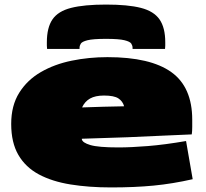

<svg xmlns="http://www.w3.org/2000/svg" viewBox="-20 -810 903 840"><path d="M466 10Q369 10 288.5 -3Q208 -16 150 -47Q92 -78 60.5 -132Q29 -186 29 -268Q29 -348 64 -404Q99 -460 158.5 -494.5Q218 -529 293.5 -544.5Q369 -560 450 -560Q638 -560 729.5 -494.5Q821 -429 821 -286Q821 -273 821 -254.5Q821 -236 819 -222Q762 -220 693 -216.5Q624 -213 537 -209.5Q450 -206 338 -203V-201Q340 -186 375 -175.5Q410 -165 498 -165Q553 -165 627 -171Q701 -177 794 -193L823 -26Q735 -6 652 2Q569 10 466 10ZM339 -340Q383 -342 431.5 -343Q480 -344 523 -345Q517 -367 498 -379.5Q479 -392 435 -392Q397 -392 374 -379Q351 -366 339 -340ZM444 -790Q540 -790 596.5 -775.5Q653 -761 678 -725Q703 -689 703 -625Q703 -618 703 -610.5Q703 -603 702 -596H560V-601Q560 -610 554.5 -619Q549 -628 524.5 -634Q500 -640 444 -640Q387 -640 363 -634Q339 -628 333.5 -619Q328 -610 328 -601V-596H186Q185 -603 185 -610.5Q185 -618 185 -625Q185 -689 209.5 -725Q234 -761 291 -775.5Q348 -790 444 -790Z"/></svg>

Font: Georama ExtraExtended Black
Style: Regular
Weight: 900
Width: 8
Designer: Jean-Baptiste Levee
Foundry: Production Type
Version: Version 1.000